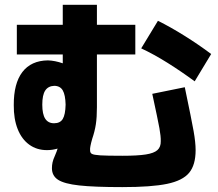

<svg xmlns="http://www.w3.org/2000/svg" viewBox="-20 -762 904 796"><path d="M195.3 -64.5Q195.3 -77.1 197.8 -88.6Q200.2 -100.1 208 -117.2Q215.8 -135.3 218.8 -146Q197.3 -139.6 174.8 -139.6Q132.3 -139.6 101.1 -162.4Q69.8 -185.1 53.2 -227.1Q36.6 -269 37.1 -326.2Q36.6 -416 72.8 -463.4Q108.9 -510.7 178.7 -511.7Q208 -510.7 240.2 -499.5V-536.1H49.8V-659.2H240.2V-742.2H381.8V-659.2H541V-536.1H381.8V-317.4Q381.8 -275.9 377.4 -246.8Q373 -217.8 362.3 -186.5Q352.1 -150.9 353.5 -139.6Q353 -128.4 361.1 -124Q369.1 -119.6 396 -117.9Q422.9 -116.2 487.3 -116.2Q550.3 -116.2 584.5 -121.6Q618.7 -127 632.8 -139.9Q647 -152.8 646.5 -176.8Q647 -196.8 640.9 -230.5Q634.8 -264.2 611.3 -373L746.1 -400.4Q774.4 -265.1 782.7 -218.3Q791 -171.4 791 -139.6Q791 -78.1 764.2 -45.7Q737.3 -13.2 672.9 0.2Q608.4 13.7 487.3 13.7Q370.1 13.7 308.3 6.8Q246.6 0 220.9 -16.6Q195.3 -33.2 195.3 -64.5ZM252 -328.1Q251 -368.7 240.2 -387.2Q229.5 -405.8 205.1 -406.2Q179.7 -405.3 167.5 -386.7Q155.3 -368.2 155.3 -328.1Q155.3 -288.6 167.5 -269.8Q179.7 -251 204.1 -251Q229.5 -251 240.2 -268.8Q251 -286.6 252 -328.1ZM565.4 -561.5 634.8 -675.8Q686 -650.4 744.4 -614Q802.7 -577.6 855.5 -538.1L787.1 -424.8Q732.9 -464.8 675.3 -501Q617.7 -537.1 565.4 -561.5Z"/></svg>

Font: Pretendard GOV ExtraBold
Style: Regular
Weight: 800
Designer: Base glyphs from Inter by Rasmus Andersson; Hangeul glyphs from Noto Sans CJK(Source Han Sans) by Jang Soo-young and Kan
Foundry: Kil Hyung-jin
Version: Version 1.309